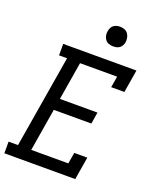

<svg xmlns="http://www.w3.org/2000/svg" viewBox="-172 -1048 941 1148"><g transform="rotate(20 299.0 -474.0)"><path d="M-2 0V-74H58L156 -662H105V-735H571L547 -590H463L475 -661H239L199 -419H438L426 -345H187L142 -74H378L390 -145H473L449 0ZM390 -823Q375 -823 361.5 -828Q348 -833 339.5 -844.5Q331 -856 328.5 -870.5Q326 -885 329 -900Q331 -910 336 -920Q341 -930 350 -936.5Q359 -943 369.5 -945.5Q380 -948 390 -948Q405 -948 419 -942.5Q433 -937 441 -925.5Q449 -914 451.5 -899.5Q454 -885 452 -870Q450 -860 444.5 -850Q439 -840 430 -833.5Q421 -827 410.5 -825Q400 -823 390 -823Z"/></g></svg>

Font: Iosevka Slab Extended Oblique
Style: Regular
Weight: 400
Width: 7
Italic angle: -9°
Monospace: yes
Designer: Belleve Invis
Foundry: Belleve Invis
Version: Version 11.1.0; ttfautohint (v1.8.3)